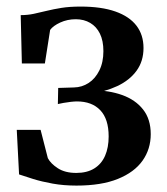

<svg xmlns="http://www.w3.org/2000/svg" viewBox="-20 -555 508 584"><path d="M212.5 9.5Q173.5 9.5 140.2 3.5Q107 -2.5 81.2 -10.5Q55.5 -18.5 38 -24.5L31 -160H103.5L125.5 -74Q134 -57.5 156 -43.2Q178 -29 212 -29Q244.5 -29 266.5 -42.5Q288.5 -56 299.5 -81Q310.5 -106 310.5 -140Q310.5 -193 285 -219.8Q259.5 -246.5 214 -246.5Q206.5 -246.5 195.2 -245.2Q184 -244 173.2 -242Q162.5 -240 156 -238.5L157 -287.5L205 -289Q229.5 -289.5 249.8 -302.8Q270 -316 282.2 -340.8Q294.5 -365.5 294.5 -399.5Q294.5 -431 284 -452.5Q273.5 -474 254.5 -485.2Q235.5 -496.5 210.5 -496.5Q185 -496.5 163.2 -486.5Q141.5 -476.5 132.5 -464L116.5 -362H46.5L43 -509Q64 -509 82.8 -513Q101.5 -517 121.8 -522Q142 -527 166.8 -531Q191.5 -535 225 -535Q288.5 -535 331 -520Q373.5 -505 395 -477Q416.5 -449 416.5 -409Q416.5 -369 395.5 -340Q374.5 -311 336.8 -293.2Q299 -275.5 249 -268.5L259 -280.5Q311 -280.5 351.5 -266Q392 -251.5 415.2 -222Q438.5 -192.5 438.5 -147Q438.5 -101.5 413.5 -66.2Q388.5 -31 338.5 -10.8Q288.5 9.5 212.5 9.5Z"/></svg>

Font: Merriweather 96pt SemiBold
Style: Regular
Weight: 600
Version: Version 2.100